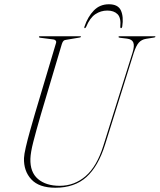

<svg xmlns="http://www.w3.org/2000/svg" viewBox="-20 -870 748 900"><path d="M464.5 -187 601.5 -624Q611 -655 605 -670.5Q599 -686 575 -689L542 -693Q535.5 -694 535.5 -697Q535.5 -700 539.5 -700H705.5Q708.5 -700 708.5 -698Q708.5 -695 702 -694L664.5 -688Q643.5 -684.5 630.8 -670.2Q618 -656 607 -622L472.5 -192Q440.5 -90 385 -40Q329.5 10 239.5 10Q163 10 126.8 -29.2Q90.5 -68.5 92.5 -129Q93 -145.5 101 -180.2Q109 -215 120.8 -256.8Q132.5 -298.5 143.5 -336L242.5 -668Q245 -675.5 240.8 -680Q236.5 -684.5 231 -685L169 -693Q162.5 -694 162.5 -697Q162.5 -700 166.5 -700H356.5Q359.5 -700 359.5 -698Q359.5 -695 353 -694L288 -683Q282 -682.5 277.8 -678.5Q273.5 -674.5 270 -664L171.5 -333Q148 -252 135.8 -203.8Q123.5 -155.5 122.5 -126Q120.5 -63 158 -31Q195.5 1 260 1Q328.5 1 381.2 -44.2Q434 -89.5 464.5 -187ZM483 -820.5Q452.5 -820.5 427 -803.5Q401.5 -786.5 384 -744.5Q381 -738 377.5 -738Q373.5 -738 376 -745.5Q391.5 -791.5 419.8 -820.8Q448 -850 490.5 -850Q533.5 -850 546.8 -820.8Q560 -791.5 553 -745.5Q551.5 -738 547.5 -738Q543.5 -738 544 -744.5Q548 -786.5 531 -803.5Q514 -820.5 483 -820.5Z"/></svg>

Font: Fraunces 144pt S000 Thin
Style: Italic
Weight: 100
Italic angle: -16°
Version: Version 1.000; ttfautohint (v1.8.3)